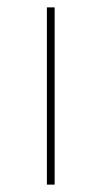

<svg xmlns="http://www.w3.org/2000/svg" viewBox="-20 -500 275 520"><path d="M107 0V-480H128V0Z"/></svg>

Font: Cantarell Thin
Style: Regular
Weight: 100
Designer: Dave Crossland, Nikolaus Waxweiler, Florian Fecher, Jacques Le Bailly, Eben Sorkin, Alexei Vanyashin, Alexios Zavras, Em
Version: Version 0.303